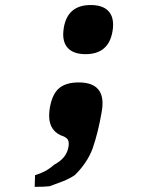

<svg xmlns="http://www.w3.org/2000/svg" viewBox="-20 -581 640 764"><path d="M195.5 74.5Q221 60.5 234.8 43.5Q248.5 26.5 252.5 3Q253.5 -2 253.5 -9.5Q253.5 -20 249.2 -26.2Q245 -32.5 235 -37.5Q175.5 -56 175.5 -121Q175.5 -136 178.5 -153Q188 -207 215.2 -230Q242.5 -253 293 -253Q388 -253 388 -169.5Q388 -152.5 384.5 -135Q377.5 -94.5 369 -59.8Q360.5 -25 348 11.5Q326 68.5 277.5 116Q255.5 130.5 230.8 140.2Q206 150 177.5 160Q159.5 162.5 118 162.5L119.5 116Q141.5 109.5 159 100.2Q176.5 91 195.5 74.5ZM231.5 -444.5Q231.5 -455.5 234 -471.5Q249.5 -561 341 -561Q384.5 -561 407.2 -541Q430 -521 430 -483Q430 -468 427.5 -455.5Q412 -365.5 320.5 -365.5Q277 -365.5 254.2 -385.8Q231.5 -406 231.5 -444.5Z"/></svg>

Font: JuliaMono SemiBold
Style: Italic
Weight: 600
Italic angle: -9°
Monospace: yes
Designer: cormullion
Foundry: corm
Version: Version 0.056; ttfautohint (v1.8.4)